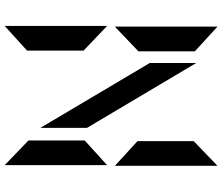

<svg xmlns="http://www.w3.org/2000/svg" viewBox="-86 -766 971 840"><g transform="rotate(90 400.0 -346.5)"><path d="M97 -363V-812L205 -713V-466ZM706 -812V-363L598 -462V-708ZM94 -329 202 -226V21L94 119ZM703 119 595 15V-231L703 -329ZM256 -516V-719L540 -241V-37Z"/></g></svg>

Font: Digital Numbers
Style: Regular
Weight: 400
Version: Version 001.102